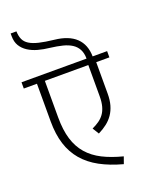

<svg xmlns="http://www.w3.org/2000/svg" viewBox="-178 -1000 855 1096"><g transform="rotate(-20 250.0 -452.0)"><path d="M510 -630V-592H430V-401Q430 -362 421.5 -332Q413 -302 397 -278.5Q381 -255 358 -237Q335 -219 305 -204L281 -243Q305 -254 323.5 -267Q342 -280 355 -298Q368 -316 375 -341.5Q382 -367 382 -402V-592H118V-370Q118 -293 135 -237.5Q152 -182 186.5 -142.5Q221 -103 272.5 -77Q324 -51 394 -33L379 9Q301 -12 243 -43.5Q185 -75 146.5 -120Q108 -165 89 -225Q70 -285 70 -363V-592H-10V-630H385Q385 -663 373 -686Q361 -709 338.5 -723.5Q316 -738 284 -746Q252 -754 211 -759Q173 -763 140 -772Q107 -781 81.5 -797.5Q56 -814 41.5 -838Q27 -862 27 -897V-913H62Q63 -884 72 -864Q81 -844 102.5 -830.5Q124 -817 159.5 -808.5Q195 -800 249 -794Q334 -785 377.5 -743.5Q421 -702 422 -630Z"/></g></svg>

Font: Ek Mukta ExtraLight
Style: Regular
Weight: 275
Designer: Girish Dalvi and Yashodeep Gholap
Foundry: Ek Type
Version: Version 2.538;PS 1.002;hotconv 16.6.51;makeotf.lib2.5.65220;